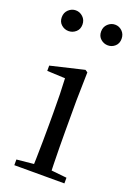

<svg xmlns="http://www.w3.org/2000/svg" viewBox="-148 -831 627 890"><g transform="rotate(20 166.0 -386.0)"><path d="M66 -670Q46 -670 30.5 -683.5Q15 -697 15 -720Q15 -743 30.5 -757.5Q46 -772 66 -772Q86 -772 101.5 -757.5Q117 -743 117 -720Q117 -697 101.5 -683.5Q86 -670 66 -670ZM260 -670Q240 -670 224.5 -683.5Q209 -697 209 -720Q209 -743 224.5 -757.5Q240 -772 260 -772Q280 -772 295 -757.5Q310 -743 310 -720Q310 -697 295 -683.5Q280 -670 260 -670ZM43 0V-28L153 -39H184L290 -28V0ZM126 0Q127 -24 128 -65Q129 -106 129.5 -150.5Q130 -195 130 -229V-289Q130 -340 129 -381Q128 -422 126 -459L37 -463V-489L202 -528L214 -520L211 -380V-229Q211 -195 211.5 -150.5Q212 -106 213 -65Q214 -24 215 0Z"/></g></svg>

Font: Noto Serif JP ExtraLight
Style: Regular
Weight: 400
Version: Version 2.003-H1;hotconv 1.1.1;makeotfexe 2.6.0